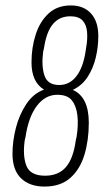

<svg xmlns="http://www.w3.org/2000/svg" viewBox="-20 -681 382 707"><path d="M144 6Q89 6 57.5 -24.5Q26 -55 26 -115Q26 -161 38.5 -210Q51 -259 77 -298Q103 -337 142 -351Q96 -379 96 -451Q96 -506 111.5 -554Q127 -602 159 -631.5Q191 -661 241 -661Q288 -661 315 -631.5Q342 -602 342 -548Q342 -508 332.5 -468.5Q323 -429 302.5 -397.5Q282 -366 248 -350Q307 -324 307 -229Q307 -165 291 -111.5Q275 -58 239 -26Q203 6 144 6ZM146 -34Q195 -34 222.5 -65.5Q250 -97 259 -164L262 -177Q269 -221 265 -256Q261 -291 244.5 -311.5Q228 -332 191 -332Q147 -332 116 -291.5Q85 -251 74 -177L71 -164Q63 -106 77.5 -70Q92 -34 146 -34ZM198 -368Q236 -368 261 -400Q286 -432 295 -491L297 -504Q303 -537 300.5 -564Q298 -591 283.5 -606Q269 -621 239 -621Q199 -621 175 -592.5Q151 -564 142 -504L139 -491Q132 -439 143.5 -403.5Q155 -368 198 -368Z"/></svg>

Font: Sofia Sans Extra Condensed Light
Style: Italic
Weight: 300
Italic angle: -9°
Version: Version 4.100